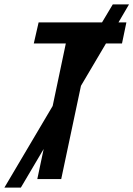

<svg xmlns="http://www.w3.org/2000/svg" viewBox="-70 -816 608 875"><path d="M100 0H209L299 -425L413 -618H486L506 -714H470L518 -796H444L395 -714H106L84 -618H230L170 -333L-50 39H25L129 -137Z"/></svg>

Font: Noto Sans Display SemiCondensed Medium
Style: Italic
Weight: 500
Width: 4
Italic angle: -12°
Designer: Monotype Design Team
Foundry: Monotype Imaging Inc.
Version: Version 1.900